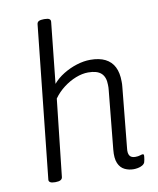

<svg xmlns="http://www.w3.org/2000/svg" viewBox="-85 -818 734 891"><g transform="rotate(-10 282.5 -373.0)"><path d="M473 6Q450 6 430.5 -3.5Q411 -13 401 -36Q391 -59 395 -100L422 -375Q423 -381 423 -387.5Q423 -394 423 -400Q423 -437 403.5 -455Q384 -473 342 -473Q314 -473 283.5 -461Q253 -449 225.5 -428Q198 -407 178 -379L138 -16Q136 2 106 2H102Q87 2 80 -2.5Q73 -7 74 -15L150 -734Q151 -744 159 -748Q167 -752 182 -752H186Q202 -752 208.5 -747.5Q215 -743 214 -734L184 -447Q204 -471 234 -489.5Q264 -508 297.5 -518.5Q331 -529 362 -529Q404 -529 432 -515Q460 -501 474 -473.5Q488 -446 488 -405Q488 -399 488 -393Q488 -387 487 -380L459 -95Q456 -72 463.5 -60.5Q471 -49 490 -49Q504 -49 512.5 -52Q521 -55 526 -55Q528 -55 529.5 -53.5Q531 -52 531 -48Q531 -46 530.5 -41Q530 -36 529 -30Q528 -24 526 -17Q523 -9 513.5 -3.5Q504 2 492.5 4Q481 6 473 6Z"/></g></svg>

Font: Asap Light
Style: Italic
Weight: 300
Italic angle: -6°
Designer: Pablo Cosgaya
Foundry: Omnibus-Type
Version: Version 3.001